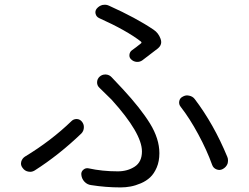

<svg xmlns="http://www.w3.org/2000/svg" viewBox="-20 -776 1058 817"><path d="M585.9 -519.5Q575.2 -511.7 561.5 -512.7Q547.9 -513.7 538.1 -523.4Q529.3 -531.2 530.8 -543.5Q532.2 -555.7 542 -562.5Q558.6 -574.2 579.1 -590.8Q585 -594.7 579.1 -599.6Q518.6 -646.5 401.4 -699.2Q389.6 -705.1 386.7 -717.3Q383.8 -729.5 391.6 -739.3Q401.4 -751 416 -754.9Q420.9 -755.9 426.8 -755.9Q435.5 -755.9 443.4 -752Q560.5 -699.2 633.8 -649.4Q654.3 -635.7 663.1 -611.3Q666 -603.5 666 -596.7Q666 -582 652.3 -570.3Q623 -547.9 585.9 -519.5ZM368.2 11.7Q351.6 9.8 339.8 -2.4Q328.1 -14.6 326.2 -31.2Q324.2 -44.9 334.5 -53.7Q344.7 -62.5 357.4 -59.6Q415 -46.9 481.4 -46.9Q522.5 -46.9 553.2 -66.9Q584 -86.9 584 -131.8Q584 -209 455.1 -351.6Q421.9 -384.8 403.3 -402.3Q392.6 -412.1 393.1 -426.3Q393.6 -440.4 403.8 -449.7Q414.1 -459 427.7 -459Q428.7 -459 430.7 -459Q445.3 -458 455.1 -447.3Q474.6 -426.8 502 -397.5Q578.1 -315.4 618.2 -250.5Q658.2 -185.5 658.2 -124Q658.2 -89.8 647 -63.5Q635.7 -37.1 619.1 -21.5Q602.5 -5.9 579.6 3.9Q556.6 13.7 535.6 17.6Q514.6 21.5 493.2 21.5Q429.7 21.5 368.2 11.7ZM947.3 -108.4Q950.2 -101.6 950.2 -93.8Q950.2 -85.9 948.2 -79.1Q942.4 -64.5 927.7 -56.6Q915 -49.8 901.4 -55.2Q887.7 -60.5 882.8 -74.2Q860.4 -136.7 823.7 -204.6Q787.1 -272.5 749 -321.3Q740.2 -332 742.7 -345.2Q745.1 -358.4 756.8 -364.3Q766.6 -370.1 776.4 -370.1Q780.3 -370.1 784.2 -369.1Q799.8 -366.2 808.6 -354.5Q889.6 -248 947.3 -108.4ZM284.2 -260.7Q293 -269.5 305.7 -269.5Q306.6 -269.5 307.6 -269.5Q320.3 -268.6 328.6 -258.3Q336.9 -248 336.9 -235.4Q336.9 -218.8 326.2 -208Q230.5 -116.2 127.9 -50.8Q118.2 -44.9 108.4 -44.9Q103.5 -44.9 99.6 -45.9Q85 -48.8 76.2 -61.5Q69.3 -70.3 69.3 -80.1Q69.3 -84 70.3 -87.9Q74.2 -101.6 85.9 -109.4Q197.3 -176.8 284.2 -260.7Z"/></svg>

Font: Gen Jyuu Gothic P Normal
Style: Regular
Weight: 300
Designer: [Source Han Sans]
Ryoko NISHIZUKA  (kana & ideographs); Paul D. Hunt (Latin, Greek & Cyrillic); Wenlong ZHANG  (bopomofo
Version: Version 1.002.20150607